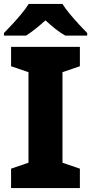

<svg xmlns="http://www.w3.org/2000/svg" viewBox="-21 -951 461 971"><path d="M383 0H35V-98L123 -128V-586L35 -616V-714H383V-616L295 -586V-128L383 -98ZM295 -931Q309 -908 332 -880.5Q355 -853 378.5 -827.5Q402 -802 420 -784V-771H309Q283 -786 259 -805Q235 -824 209 -848Q182 -824 159.5 -806Q137 -788 111 -771H-1V-784Q18 -803 41.5 -828.5Q65 -854 87.5 -881Q110 -908 124 -931Z"/></svg>

Font: Noto Sans Syriac ExtraBold
Style: Regular
Weight: 800
Designer: Patrick Giasson and the Monotype Design Team
Foundry: Monotype Imaging Inc.
Version: Version 3.000; ttfautohint (v1.8.4.7-5d5b)